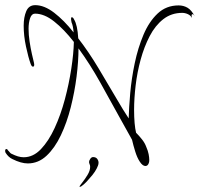

<svg xmlns="http://www.w3.org/2000/svg" viewBox="-24 -573 777 746"><path d="M84 62Q58 62 24 45Q9 38 -2 21Q-4 18 -4 13Q-4 6 1 6Q5 6 8 13V12Q17 24 22 25Q34 31 45.5 34.5Q57 38 68 38Q105 38 135 6.5Q165 -25 188.5 -76Q212 -127 228 -187Q244 -247 253 -306Q262 -365 263 -410Q225 -459 186.5 -489.5Q148 -520 112 -520Q99 -520 93 -502.5Q87 -485 87 -461Q87 -438 91 -411.5Q95 -385 100 -363Q105 -341 108 -329Q109 -326 109 -322Q109 -314 104 -314Q99 -314 95 -325Q86 -350 77 -392Q68 -434 68 -473Q68 -506 78 -529.5Q88 -553 113 -553Q148 -553 186.5 -523.5Q225 -494 262 -447Q260 -473 254 -486Q253 -491 252.5 -494.5Q252 -498 252 -500Q252 -506 255 -506Q260 -506 264 -497Q277 -476 280 -424Q321 -371 359 -307.5Q397 -244 431 -186Q443 -165 454 -147.5Q465 -130 476 -113Q477 -155 482 -211.5Q487 -268 499.5 -327.5Q512 -387 533.5 -438Q555 -489 588.5 -520.5Q622 -552 670 -552Q689 -552 704.5 -543Q720 -534 733 -509Q728 -518 724 -518Q718 -518 722 -503Q717 -513 706 -518Q695 -523 684 -523Q642 -523 610.5 -498.5Q579 -474 557.5 -432.5Q536 -391 522.5 -341.5Q509 -292 503 -241Q497 -190 497 -146Q497 -118 499 -95Q501 -72 505 -56V-57Q517 -45 528 -31Q539 -17 544 -3Q551 13 553.5 26Q556 39 556 48Q556 57 554 61Q550 72 541 72Q530 72 519 55Q509 40 501.5 16Q494 -8 489 -30L440 -118Q406 -180 365.5 -252.5Q325 -325 281 -385Q281 -335 273.5 -275.5Q266 -216 251 -156.5Q236 -97 212.5 -47.5Q189 2 157 32Q125 62 84 62ZM285.9 153 285 152.3Q285 149.5 295.3 136.7Q305.6 123.8 315.9 107Q326.3 90.3 326.3 75Q326.3 69.4 324.1 64.9Q322 60.3 322 56.2Q322 51.3 326.7 44.3Q331.4 37.3 337.4 37.3Q348.6 37.3 353.7 44.3Q358.9 51.3 358.9 58.9Q358.9 65.2 356.7 70.4Q354.6 75.7 352 81.2Q345.2 94.5 335.3 106.7Q325.4 118.9 315.1 130Q311.7 134.2 301.3 143.6Q291 153 285.9 153Z"/></svg>

Font: Fuggles
Style: Regular
Weight: 400
Designer: Rob Leuschke
Foundry: Robert E. Leuschke
Version: Version 1.100; ttfautohint (v1.8.3)